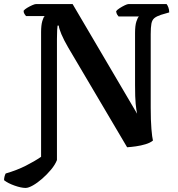

<svg xmlns="http://www.w3.org/2000/svg" viewBox="-76 -724 875 944"><path d="M50 200Q28 200 -4.5 188.5Q-37 177 -56 162Q-56 152 -53.5 143Q-51 134 -48 129Q7 113 50.5 91Q94 69 126 47V-566Q126 -600 132 -620.5Q138 -641 144 -645H52Q49 -648 44.5 -655Q40 -662 40 -671Q45 -678 57.5 -685.5Q70 -693 82.5 -698.5Q95 -704 101 -704H281L598 -165Q594 -184 591 -214Q588 -244 588 -306V-562Q588 -598 594.5 -618Q601 -638 607 -643H507Q504 -646 500 -652.5Q496 -659 495 -669Q500 -676 512.5 -684Q525 -692 537.5 -698Q550 -704 556 -704H743Q748 -698 752 -687Q756 -676 756 -663L715 -651Q694 -644 683 -635Q672 -626 668.5 -608Q665 -590 665 -556V-195Q665 -132 668.5 -90Q672 -48 676 -33Q663 -22 640 -15Q617 -8 592 -4.5Q567 -1 549 0L259 -491Q238 -527 226 -555.5Q214 -584 213 -598H207Q206 -592 205 -576Q204 -560 204 -532V63Q195 86 175 110Q155 134 131.5 154.5Q108 175 86 187.5Q64 200 50 200Z"/></svg>

Font: Texturina 72pt
Style: Bold
Weight: 700
Designer: Guillermo Torres Carreño
Foundry: Omnibus-Type
Version: Version 1.002; ttfautohint (v1.8.3)